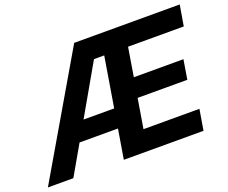

<svg xmlns="http://www.w3.org/2000/svg" viewBox="-156 -914 1305 1101"><g transform="rotate(-20 496.5 -364.0)"><path d="M-38.1 0 387.2 -727.5H1031.2L1009.8 -601.1H669.9L641.1 -425.3H943.8L924.3 -306.6H621.1L591.3 -126.5H932.6L911.6 0H425.3L455.1 -180.2H220.7L117.2 0ZM287.1 -295.9H474.1L524.4 -601.1H461.9Z"/></g></svg>

Font: Inter Display
Style: Bold Italic
Weight: 700
Italic angle: -9.39999°
Designer: Rasmus Andersson
Foundry: rsms
Version: Version 4.000;git-a52131595